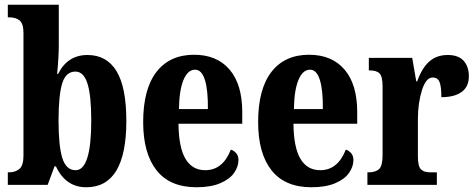

<svg xmlns="http://www.w3.org/2000/svg" viewBox="-20 -780 2010 810"><path d="M216 -78H210L181 0H13V-53H18Q45 -53 62 -67.5Q79 -82 79 -123V-641Q79 -680 63 -693.5Q47 -707 17 -707H13V-760H228V-589Q228 -540 221 -468H225Q265 -548 349 -548Q430 -548 471.5 -480Q513 -412 513 -270Q513 10 344 10Q257 10 216 -78ZM365 -272Q365 -377 349 -427.5Q333 -478 298 -478Q258 -478 242.5 -428.5Q227 -379 227 -271Q227 -164 243 -113Q259 -62 299 -62Q365 -62 365 -272Z M584 -265Q584 -404 640 -476.5Q696 -549 799 -549Q895 -549 948.5 -486.5Q1002 -424 1002 -307V-258H733Q734 -158 762.5 -110Q791 -62 846 -62Q920 -62 954 -149Q968 -144 977 -133Q986 -122 986 -105Q986 -77 967.5 -50.5Q949 -24 909 -7Q869 10 809 10Q697 10 640.5 -61.5Q584 -133 584 -265ZM857 -320Q858 -399 844.5 -442.5Q831 -486 803 -486Q772 -486 754 -442.5Q736 -399 735 -320Z M1069 -265Q1069 -404 1125 -476.5Q1181 -549 1284 -549Q1380 -549 1433.5 -486.5Q1487 -424 1487 -307V-258H1218Q1219 -158 1247.5 -110Q1276 -62 1331 -62Q1405 -62 1439 -149Q1453 -144 1462 -133Q1471 -122 1471 -105Q1471 -77 1452.5 -50.5Q1434 -24 1394 -7Q1354 10 1294 10Q1182 10 1125.5 -61.5Q1069 -133 1069 -265ZM1342 -320Q1343 -399 1329.5 -442.5Q1316 -486 1288 -486Q1257 -486 1239 -442.5Q1221 -399 1220 -320Z M1530 -53H1534Q1565 -53 1579.5 -67Q1594 -81 1594 -125V-415Q1594 -457 1581.5 -470Q1569 -483 1539 -483H1536V-536H1719L1736 -437H1740Q1760 -493 1791 -520.5Q1822 -548 1869 -548Q1914 -548 1936 -523.5Q1958 -499 1958 -458Q1958 -414 1927.5 -392Q1897 -370 1842 -370Q1842 -414 1834.5 -433.5Q1827 -453 1805 -453Q1777 -453 1760 -399Q1743 -345 1743 -277V-120Q1743 -79 1755.5 -66Q1768 -53 1794 -53H1823V0H1530Z"/></svg>

Font: Noto Serif CondExtraBold
Style: Regular
Weight: 800
Width: 3
Designer: Monotype Design Team
Foundry: Monotype Imaging Inc.
Version: Version 1.001